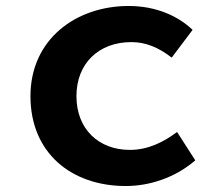

<svg xmlns="http://www.w3.org/2000/svg" viewBox="-20 -609 740 643"><path d="M82 -287C82 -96 220 14 401 14C481 14 567 -14 634 -72L573 -167C530 -135 478 -107 415 -107C309 -107 236 -178 236 -287C236 -396 310 -468 420 -468C467 -468 510 -451 555 -416L625 -509C577 -555 503 -589 411 -589C235 -589 82 -478 82 -287Z"/></svg>

Font: Kawkab Mono
Style: Bold
Weight: 700
Monospace: yes
Designer: Abdullah Arif
Foundry: Abdullah Arif
Version: Version 1.000;PS 000.500;hotconv 1.0.88;makeotf.lib2.5.64775